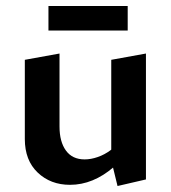

<svg xmlns="http://www.w3.org/2000/svg" viewBox="-20 -611 571 642"><path d="M214 7Q149 7 106 -34Q63 -75 63 -146V-411L179 -432V-188Q179 -137 200.5 -107.5Q222 -78 263 -78Q284 -78 307 -86Q330 -94 350 -109Q370 -124 382 -146L419 -121Q392 -80 359 -51.5Q326 -23 289.5 -8Q253 7 214 7ZM373 11 352 -75V-411L468 -432V-11ZM142 -509V-591H407V-509Z"/></svg>

Font: Ysabeau Office
Style: Bold
Weight: 700
Designer: Christian Thalmann (Catharsis Fonts)
Version: Version 2.001;gftools[0.9.30]; featfreeze: tnum,lnum,ss02